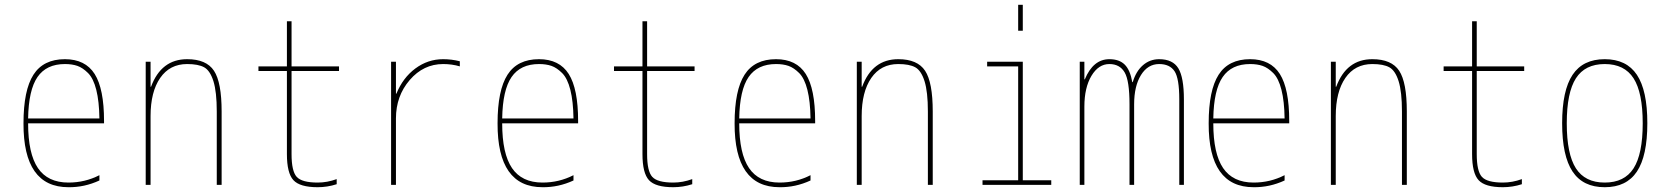

<svg xmlns="http://www.w3.org/2000/svg" viewBox="-20 -780 7040 810"><path d="M253.9 -530.3Q339.8 -530.3 379.4 -467.8Q418.9 -405.3 418.9 -269.5V-259.8H98.6Q98.6 -131.8 140.1 -70.8Q181.6 -9.8 268.6 -9.8Q338.9 -9.8 399.4 -41V-18.6Q335.9 10.7 268.6 9.8Q78.1 9.8 79.1 -259.8Q79.1 -399.4 121.1 -464.8Q163.1 -530.3 253.9 -530.3ZM98.6 -280.3H399.4Q398.4 -352.5 386.2 -400.9Q374 -449.2 351.6 -471.7Q329.1 -494.1 306.6 -502Q284.2 -509.8 253.9 -509.8Q175.8 -509.8 138.2 -455.1Q100.6 -400.4 98.6 -280.3Z M615.2 -414.1H617.2Q660.2 -530.3 769.5 -530.3Q850.6 -530.3 882.8 -481.4Q915 -432.6 915 -309.6V0H894.5V-309.6Q894.5 -392.6 880.4 -437.5Q866.2 -482.4 841.3 -496.1Q816.4 -509.8 769.5 -509.8Q696.3 -509.8 655.8 -451.2Q615.2 -392.6 615.2 -290V0H594.7V-519.5H615.2Z M1410.2 -480.5H1210V-129.9Q1210 -57.6 1231.9 -33.7Q1253.9 -9.8 1320.3 -9.8Q1360.4 -9.8 1400.4 -24.4V-2.9Q1361.3 9.8 1320.3 9.8Q1245.1 9.8 1217.8 -20Q1190.4 -49.8 1190.4 -129.9V-480.5H1070.3V-500H1190.4V-690.4H1210V-500H1410.2Z M1849.6 -530.3Q1885.7 -530.3 1919.9 -521.5V-500Q1886.7 -509.8 1849.6 -509.8Q1766.6 -509.8 1708.5 -442.4Q1650.4 -375 1650.4 -280.3V0H1629.9V-519.5H1650.4V-384.8H1652.3Q1679.7 -452.1 1732.4 -491.2Q1785.2 -530.3 1849.6 -530.3Z M2253.9 -530.3Q2339.8 -530.3 2379.4 -467.8Q2418.9 -405.3 2418.9 -269.5V-259.8H2098.6Q2098.6 -131.8 2140.1 -70.8Q2181.6 -9.8 2268.6 -9.8Q2338.9 -9.8 2399.4 -41V-18.6Q2335.9 10.7 2268.6 9.8Q2078.1 9.8 2079.1 -259.8Q2079.1 -399.4 2121.1 -464.8Q2163.1 -530.3 2253.9 -530.3ZM2098.6 -280.3H2399.4Q2398.4 -352.5 2386.2 -400.9Q2374 -449.2 2351.6 -471.7Q2329.1 -494.1 2306.6 -502Q2284.2 -509.8 2253.9 -509.8Q2175.8 -509.8 2138.2 -455.1Q2100.6 -400.4 2098.6 -280.3Z M2910.2 -480.5H2710V-129.9Q2710 -57.6 2731.9 -33.7Q2753.9 -9.8 2820.3 -9.8Q2860.4 -9.8 2900.4 -24.4V-2.9Q2861.3 9.8 2820.3 9.8Q2745.1 9.8 2717.8 -20Q2690.4 -49.8 2690.4 -129.9V-480.5H2570.3V-500H2690.4V-690.4H2710V-500H2910.2Z M3253.9 -530.3Q3339.8 -530.3 3379.4 -467.8Q3418.9 -405.3 3418.9 -269.5V-259.8H3098.6Q3098.6 -131.8 3140.1 -70.8Q3181.6 -9.8 3268.6 -9.8Q3338.9 -9.8 3399.4 -41V-18.6Q3335.9 10.7 3268.6 9.8Q3078.1 9.8 3079.1 -259.8Q3079.1 -399.4 3121.1 -464.8Q3163.1 -530.3 3253.9 -530.3ZM3098.6 -280.3H3399.4Q3398.4 -352.5 3386.2 -400.9Q3374 -449.2 3351.6 -471.7Q3329.1 -494.1 3306.6 -502Q3284.2 -509.8 3253.9 -509.8Q3175.8 -509.8 3138.2 -455.1Q3100.6 -400.4 3098.6 -280.3Z M3615.2 -414.1H3617.2Q3660.2 -530.3 3769.5 -530.3Q3850.6 -530.3 3882.8 -481.4Q3915 -432.6 3915 -309.6V0H3894.5V-309.6Q3894.5 -392.6 3880.4 -437.5Q3866.2 -482.4 3841.3 -496.1Q3816.4 -509.8 3769.5 -509.8Q3696.3 -509.8 3655.8 -451.2Q3615.2 -392.6 3615.2 -290V0H3594.7V-519.5H3615.2Z M4415 0H4125V-19.5H4275.4V-500H4144.5V-519.5H4294.9V-19.5H4415ZM4275.4 -650.4V-759.8H4294.9V-650.4Z M4756.8 -433.6H4758.8Q4772.5 -479.5 4801.8 -504.9Q4831.1 -530.3 4870.1 -530.3Q4927.7 -530.3 4951.2 -491.7Q4974.6 -453.1 4974.6 -360.4V0H4955.1V-360.4Q4955.1 -449.2 4935.1 -479.5Q4915 -509.8 4870.1 -509.8Q4822.3 -509.8 4793.5 -463.4Q4764.6 -417 4764.6 -339.8V0H4745.1V-339.8Q4745.1 -439.5 4724.6 -474.6Q4704.1 -509.8 4660.2 -509.8Q4614.3 -509.8 4584.5 -460Q4554.7 -410.2 4554.7 -330.1V0H4535.2V-519.5H4554.7V-445.3H4556.6Q4591.8 -530.3 4660.2 -530.3Q4702.1 -530.3 4725.1 -507.3Q4748 -484.4 4756.8 -433.6Z M5253.9 -530.3Q5339.8 -530.3 5379.4 -467.8Q5418.9 -405.3 5418.9 -269.5V-259.8H5098.6Q5098.6 -131.8 5140.1 -70.8Q5181.6 -9.8 5268.6 -9.8Q5338.9 -9.8 5399.4 -41V-18.6Q5335.9 10.7 5268.6 9.8Q5078.1 9.8 5079.1 -259.8Q5079.1 -399.4 5121.1 -464.8Q5163.1 -530.3 5253.9 -530.3ZM5098.6 -280.3H5399.4Q5398.4 -352.5 5386.2 -400.9Q5374 -449.2 5351.6 -471.7Q5329.1 -494.1 5306.6 -502Q5284.2 -509.8 5253.9 -509.8Q5175.8 -509.8 5138.2 -455.1Q5100.6 -400.4 5098.6 -280.3Z M5615.2 -414.1H5617.2Q5660.2 -530.3 5769.5 -530.3Q5850.6 -530.3 5882.8 -481.4Q5915 -432.6 5915 -309.6V0H5894.5V-309.6Q5894.5 -392.6 5880.4 -437.5Q5866.2 -482.4 5841.3 -496.1Q5816.4 -509.8 5769.5 -509.8Q5696.3 -509.8 5655.8 -451.2Q5615.2 -392.6 5615.2 -290V0H5594.7V-519.5H5615.2Z M6410.2 -480.5H6210V-129.9Q6210 -57.6 6231.9 -33.7Q6253.9 -9.8 6320.3 -9.8Q6360.4 -9.8 6400.4 -24.4V-2.9Q6361.3 9.8 6320.3 9.8Q6245.1 9.8 6217.8 -20Q6190.4 -49.8 6190.4 -129.9V-480.5H6070.3V-500H6190.4V-690.4H6210V-500H6410.2Z M6628.4 -69.8Q6667 -9.8 6750 -9.8Q6833 -9.8 6871.6 -69.8Q6910.2 -129.9 6910.2 -259.8Q6910.2 -389.6 6871.6 -449.7Q6833 -509.8 6750 -509.8Q6667 -509.8 6628.4 -449.7Q6589.8 -389.6 6589.8 -259.8Q6589.8 -129.9 6628.4 -69.8ZM6885.7 -56.2Q6841.8 9.8 6750 9.8Q6658.2 9.8 6614.3 -56.2Q6570.3 -122.1 6570.3 -260.3Q6570.3 -398.4 6614.3 -464.4Q6658.2 -530.3 6750 -530.3Q6841.8 -530.3 6885.7 -464.4Q6929.7 -398.4 6929.7 -260.3Q6929.7 -122.1 6885.7 -56.2Z"/></svg>

Font: Mgen+ 1m thin
Style: Regular
Weight: 100
Designer: [Source Han Sans]
Ryoko NISHIZUKA  (kana & ideographs); Paul D. Hunt (Latin, Greek & Cyrillic); Wenlong ZHANG  (bopomofo
Version: Version 1.059.20150602